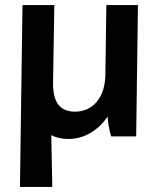

<svg xmlns="http://www.w3.org/2000/svg" viewBox="-20 -540 628 760"><path d="M69 -520 59 200H187L183 -5C202 5 225 10 251 10C314 10 368 -24 406 -78C407 -56 413 -22 420 0H519L526 -520H401L397 -241C395 -153 347 -98 277 -98C215 -98 189 -138 190 -213L195 -520Z"/></svg>

Font: Fixel Text 20240404 SemiBold
Style: Italic
Weight: 600
Width: 4
Italic angle: -10°
Designer: AlfaBravo + MacPaw
Foundry: Kyrylo Tkachov, Marchela Mozhyna, Serhii Makarenko, Maria Weinstein, Zakhar Kryvoshyya
Version: Version 1.211;Glyphs 3.2 (3225)